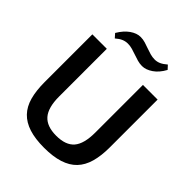

<svg xmlns="http://www.w3.org/2000/svg" viewBox="-260 -1100 1259 1259"><g transform="rotate(45 369.0 -471.0)"><path d="M166 -852Q195 -901 231.5 -926.5Q268 -952 303 -952Q326 -952 347 -945.5Q368 -939 388.5 -931.5Q409 -924 430 -918Q451 -912 473 -912Q494 -912 514 -921Q534 -930 557 -950L581 -924Q554 -874 516.5 -848.5Q479 -823 444 -823Q422 -823 401 -829Q380 -835 359 -842.5Q338 -850 317 -856Q296 -862 275 -862Q253 -862 233 -853.5Q213 -845 190 -825ZM369 10Q286 10 228.5 -8.5Q171 -27 135 -64.5Q99 -102 83 -160Q67 -218 67 -297V-740H201V-298Q201 -195 241.5 -148.5Q282 -102 369 -102Q457 -102 496.5 -148Q536 -194 536 -298V-740H672V-297Q672 -218 655.5 -160Q639 -102 603 -64.5Q567 -27 509 -8.5Q451 10 369 10Z"/></g></svg>

Font: Encode Sans Narrow
Style: SemiBold
Weight: 600
Designer: Pablo Impallari, Andres Torresi
Foundry: Pablo Impallari, Andres Torresi
Version: Version 1.000; ttfautohint (v1.00) -l 8 -r 50 -G 200 -x 14 -